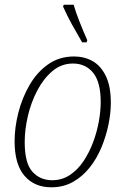

<svg xmlns="http://www.w3.org/2000/svg" viewBox="-20 -786 531 816"><path d="M198 10Q126 10 84 -39Q42 -88 42 -186Q42 -244 58 -307Q74 -370 105.5 -424.5Q137 -479 184.5 -512.5Q232 -546 295 -546Q339 -546 374 -526Q409 -506 430 -462.5Q451 -419 451 -349Q451 -305 441 -256.5Q431 -208 411.5 -160.5Q392 -113 361.5 -74.5Q331 -36 290.5 -13Q250 10 198 10ZM202 -20Q243 -20 276.5 -42Q310 -64 334.5 -100.5Q359 -137 375.5 -181Q392 -225 400 -269.5Q408 -314 408 -352Q408 -437 376 -476.5Q344 -516 290 -516Q241 -516 203 -484Q165 -452 138.5 -401.5Q112 -351 98.5 -293Q85 -235 85 -182Q85 -93 117.5 -56.5Q150 -20 202 -20ZM329 -606Q305 -647 285.5 -682.5Q266 -718 248 -758L251 -766H293Q301 -737 317.5 -695Q334 -653 351 -615L348 -606Z"/></svg>

Font: Noto Serif SemiCondensed ExtraLight
Style: Italic
Weight: 200
Width: 4
Italic angle: -12°
Designer: Monotype Design Team
Foundry: Monotype Imaging Inc.
Version: Version 2.013